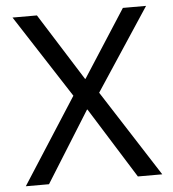

<svg xmlns="http://www.w3.org/2000/svg" viewBox="-51 -745 715 792"><g transform="rotate(-5 306.5 -349.0)"><path d="M24 0 252 -355 30 -698H131L306 -420H308L487 -698H583L359 -358L589 0H488L305 -293H303L120 0Z"/></g></svg>

Font: Aneliza
Style: Regular
Weight: 400
Designer: Mike Abbink, Paul van der Laan, Pieter van Rosmalen
Foundry: Bold Monday
Version: Version 3.0